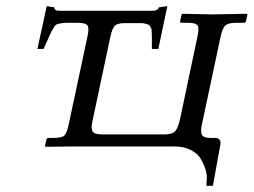

<svg xmlns="http://www.w3.org/2000/svg" viewBox="-20 -476 824 624"><path d="M386.2 -400.9Q362.8 -400.9 353.8 -392.8Q344.7 -384.8 338.4 -355L281.7 -87.9Q274.9 -60.1 280.5 -49.6Q286.1 -39.1 311.5 -39.1H514.2Q540 -39.1 549.3 -49.6Q558.6 -60.1 564.9 -87.9L621.1 -354Q627.9 -383.3 622.6 -392.6Q617.2 -401.9 591.3 -401.9H570.3Q564.5 -401.9 565.4 -407.2L570.3 -429.2L572.8 -431.2L670.4 -429.2L782.7 -431.2L784.2 -429.2L779.3 -407.2Q778.3 -402.3 772.5 -401.9H747.6Q721.7 -401.9 712.2 -393.1Q702.6 -384.3 696.3 -354L637.2 -76.2Q630.9 -49.3 635.7 -38.6Q640.6 -27.8 663.1 -27.8H680.2Q688.5 -27.8 693.1 -22.5Q697.8 -17.1 696.3 -6.8L671.9 127.9H650.9Q650.9 119.6 652.1 105Q653.3 90.3 647 72Q640.6 53.7 630.9 37.8Q621.1 22 599.1 11Q577.1 0 546.9 0H221.2L127.9 1L126 -1L130.9 -22Q132.3 -27.8 137.2 -27.8H152.8Q180.2 -27.8 188.5 -34.9Q196.8 -42 203.1 -70.8L263.7 -355Q270.5 -383.3 264.6 -392.6Q258.8 -401.9 232.4 -401.9H200.2Q187 -401.9 179.2 -400.4Q171.4 -398.9 166 -397.5Q160.6 -396 155.5 -387.5Q150.4 -378.9 147.2 -373.3Q144 -367.7 136 -349.1Q127.9 -330.6 121.6 -316.9H101.6L131.8 -456.1L157.2 -452.1Q156.2 -447.3 159.9 -444.1Q163.6 -440.9 174.8 -440.9H473.6Q493.7 -440.9 496.1 -452.1L523.9 -456.1L494.6 -316.9H473.6Q473.6 -325.7 473.6 -339.4Q473.6 -353 473.6 -358.2Q473.6 -363.3 473.1 -372.1Q472.7 -380.9 471.7 -383.3Q470.7 -385.7 467.8 -390.6Q464.8 -395.5 461.7 -396.2Q458.5 -397 452.4 -398.9Q446.3 -400.9 439.5 -400.9Q432.6 -400.9 422.4 -400.9Z"/></svg>

Font: Linux Biolinum
Style: Italic
Weight: 400
Italic angle: -12°
Designer: Philipp H. Poll
Foundry: Philipp H. Poll
Version: Version 1.1.3 ; ttfautohint (v0.9)